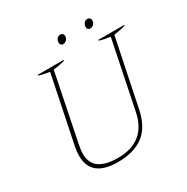

<svg xmlns="http://www.w3.org/2000/svg" viewBox="-190 -1006 1145 1178"><g transform="rotate(-30 382.5 -417.5)"><path d="M362 -815Q365 -829 374 -837Q383 -845 395 -845Q405 -845 411 -839Q417 -833 417 -823Q417 -806 406.5 -795.5Q396 -785 382 -785Q371 -785 365.5 -793Q360 -801 362 -815ZM553 -806Q553 -824 563 -834.5Q573 -845 587 -845Q597 -845 603 -839Q609 -833 609 -823Q609 -806 598.5 -795.5Q588 -785 574 -785Q564 -785 558.5 -790.5Q553 -796 553 -806ZM123 -142Q123 -173 130 -207L227 -678Q179 -685 151 -695L152 -700H336L335 -695Q303 -684 253 -679L156 -200Q149 -163 149 -144Q149 -73 195 -42.5Q241 -12 324 -12Q520 -12 559 -200L657 -679Q610 -684 580 -695L581 -700H765L764 -695Q738 -686 682 -678L585 -207Q562 -93 494 -41.5Q426 10 312 10Q123 10 123 -142Z"/></g></svg>

Font: Trirong Thin
Style: Italic
Weight: 250
Italic angle: -12°
Designer: Katatrad Team
Foundry: CadsonDemak
Version: Version 1.001